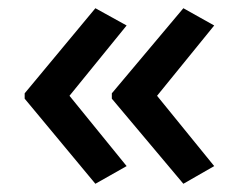

<svg xmlns="http://www.w3.org/2000/svg" viewBox="-20 -500 580 467"><path d="M40 -273V-260L212 -53L288 -96L149 -267L288 -438L212 -480ZM252 -273V-260L426 -53L501 -96L362 -267L501 -438L426 -480Z"/></svg>

Font: Noto Sans Gujarati UI Medium
Style: Regular
Weight: 500
Designer: Jelle Bosma - Monotype Design Team, Universal Thirst
Foundry: Monotype Imaging Inc.
Version: Version 2.106